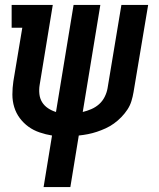

<svg xmlns="http://www.w3.org/2000/svg" viewBox="-20 -550 640 775"><path d="M156 205 190 -3Q165 -7 140 -15.5Q115 -24 95 -38.5Q75 -53 60 -73Q45 -93 37.5 -117.5Q30 -142 30 -168.5Q30 -195 34 -222L70 -438H27V-530H193L140 -207Q137 -189 139 -170.5Q141 -152 150 -137.5Q159 -123 174 -113Q189 -103 206 -98L277 -530H385L314 -98Q331 -102 348.5 -109.5Q366 -117 380 -129.5Q394 -142 402.5 -159Q411 -176 414 -193L470 -530H578L519 -178Q516 -160 510.5 -142Q505 -124 494.5 -108Q484 -92 470 -77.5Q456 -63 440 -51.5Q424 -40 406.5 -32Q389 -24 371 -18Q353 -12 335 -8.5Q317 -5 298 -3L264 205Z"/></svg>

Font: Iosevka Curly Slab SmBdExObl
Style: Regular
Weight: 600
Width: 7
Italic angle: -9°
Monospace: yes
Designer: Belleve Invis
Foundry: Belleve Invis
Version: Version 11.1.0; ttfautohint (v1.8.3)